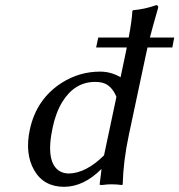

<svg xmlns="http://www.w3.org/2000/svg" viewBox="-20 -718 699 748"><path d="M658.7 -571.8 651.4 -533.2H554.7Q550.8 -516.6 547.4 -500L481.9 -191.9Q460.4 -91.3 458 0L455.6 2.9Q436.5 0 411.6 0Q398.9 0 376.5 2.9Q367.7 2.9 368.2 0L375.5 -58.1H373.5Q305.7 9.3 230 9.8Q150.4 9.8 113.3 -54.7Q76.2 -119.1 96.2 -212.9Q121.6 -332 220.7 -395.5Q289.6 -439 370.1 -439Q409.2 -439 444.8 -419.9Q447.8 -418 449.7 -417L463.4 -481.9Q468.8 -508.3 474.1 -533.2H354.5L362.8 -571.8H481.4Q494.1 -640.1 495.6 -674.8L498 -678.2Q544.4 -682.1 589.4 -698.2Q597.2 -696.3 596.2 -688Q574.7 -613.8 564 -571.8ZM385.3 -112.8 433.6 -340.8Q414.1 -387.2 377.9 -396Q365.2 -398.9 350.6 -398.9Q271.5 -398.9 223.6 -322.3Q197.8 -280.8 185.1 -221.2Q155.8 -84 213.9 -50.3Q229 -42.5 247.1 -42Q314.9 -43 385.3 -112.8Z"/></svg>

Font: Linux Biolinum Slanted O
Style: Slanted
Weight: 400
Designer: Philipp H. Poll
Foundry: Philipp H. Poll
Version: Version 1.0.4